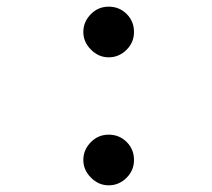

<svg xmlns="http://www.w3.org/2000/svg" viewBox="-20 -536 636 576"><path d="M230 -56Q230 -87 253 -110Q275 -132 306 -132Q338 -132 360 -110Q382 -88 382 -56Q382 -25 360 -3Q337 20 306 20Q276 20 253 -3Q230 -26 230 -56ZM230 -440Q230 -471 253 -494Q275 -516 306 -516Q338 -516 360 -494Q382 -472 382 -440Q382 -409 360 -387Q337 -364 306 -364Q276 -364 253 -387Q230 -410 230 -440Z"/></svg>

Font: Rilu
Style: Bold
Weight: 500
Designer: Alí Sinisterra
Foundry: Alí Sinisterra
Version: ""